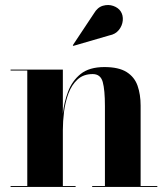

<svg xmlns="http://www.w3.org/2000/svg" viewBox="-20 -733 658 753"><path d="M408.5 -594 267.5 -553 265.5 -555.5 348.5 -680.5Q362.5 -704.5 383.8 -710.5Q405 -716.5 424.2 -709.8Q443.5 -703 453 -689Q463.5 -673 461.5 -652.5Q459.5 -632 446 -615.2Q432.5 -598.5 408.5 -594ZM21.5 -3.5H87V-456.5H21.5V-460H226.5V-287Q231 -331 246.8 -373.2Q262.5 -415.5 296.2 -442.8Q330 -470 389.5 -470Q445.5 -470 476.5 -450.5Q507.5 -431 519.5 -396.8Q531.5 -362.5 531.5 -319V-3.5H597V0H341.5V-3.5H391.5V-317Q391.5 -380 383 -411.2Q374.5 -442.5 343.5 -442.5Q307 -442.5 284 -421.2Q261 -400 248.5 -366.5Q236 -333 231.2 -295Q226.5 -257 226.5 -223V-3.5H276.5V0H21.5Z"/></svg>

Font: Bodoni* 48pt
Style: Bold
Weight: 700
Version: Version 2.3